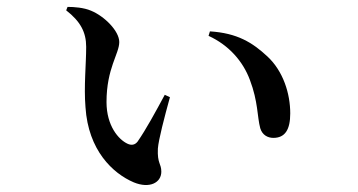

<svg xmlns="http://www.w3.org/2000/svg" viewBox="-20 -527 1040 557"><path d="M368 2C414 21 448 3 448 -29C448 -53 436 -52 438 -96C440 -122 457 -187 473 -245L458 -252C431 -202 404 -152 379 -116C371 -106 361 -105 350 -110C324 -122 289 -162 289 -231C289 -329 326 -371 326 -405C326 -437 283 -480 244 -496C223 -505 195 -507 176 -507L172 -497C213 -465 230 -434 230 -391C230 -341 223 -276 228 -216C236 -91 307 -24 368 2ZM773 -127C807 -127 822 -151 822 -198C822 -255 802 -320 756 -363C712 -404 668 -431 589 -436L585 -423C644 -396 685 -349 705 -295C729 -232 726 -188 735 -155C741 -135 757 -127 773 -127Z"/></svg>

Font: GenKiMin2 TW SB
Style: Regular
Weight: 600
Version: Version 2.100;PS 2.1;hotconv 16.6.51;makeotf.lib2.5.65220 DE